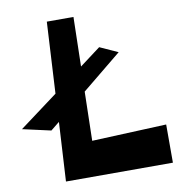

<svg xmlns="http://www.w3.org/2000/svg" viewBox="-110 -932 937 1015"><g transform="rotate(-10 358.5 -425.0)"><path d="M336 -188 736 -205V0H162L180 -317L133 -279L-19 -313L188 -467L209 -850H352L346 -585L458 -669L555 -625L342 -451Z"/></g></svg>

Font: OpenDyslexic
Style: Bold
Weight: 800
Designer: Abbie Gonzalez
Version: Version 0.920;hotconv 1.0.109;makeotfexe 2.5.65596